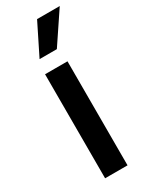

<svg xmlns="http://www.w3.org/2000/svg" viewBox="-204 -826 688 872"><g transform="rotate(-30 140.5 -390.5)"><path d="M68.5 0H186.1V-545.5H68.5ZM81.3 -617.5H171.9L281.2 -780.5H162.3Z"/></g></svg>

Font: Magic Ui Pro Semi Bold
Style: Regular
Weight: 600
Designer: Stefan Endress, Andreas Faust
Version: Version 1.000;FEAKit 1.0